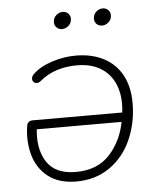

<svg xmlns="http://www.w3.org/2000/svg" viewBox="-50 -713 629 765"><g transform="rotate(-5 264.5 -331.0)"><path d="M49 -232Q51 -241 57 -245.5Q63 -250 73 -250H446L440 -213H68L87 -225Q75 -139 109 -84.5Q143 -30 226 -30Q314 -30 363.5 -85.5Q413 -141 426 -220L429 -238Q439 -302 423 -350.5Q407 -399 367 -426Q327 -453 267 -453Q223 -453 186 -441Q149 -429 119 -404Q107 -394 96.5 -397.5Q86 -401 84.5 -412Q83 -423 93 -433Q122 -461 170 -476.5Q218 -492 265 -492Q330 -492 377.5 -467Q425 -442 450 -395.5Q475 -349 475 -284Q475 -206 445.5 -139Q416 -72 359 -32Q302 8 225 8Q155 8 112 -26Q69 -60 54 -115Q39 -170 49 -232ZM191 -636Q192 -650 203.5 -660Q215 -670 229 -670Q243 -670 252 -660Q261 -650 259 -636Q258 -622 246.5 -612Q235 -602 221 -602Q207 -602 198 -612Q189 -622 191 -636ZM351 -636Q352 -650 363.5 -660Q375 -670 389 -670Q403 -670 412 -660Q421 -650 419 -636Q418 -622 406.5 -612Q395 -602 381 -602Q367 -602 358 -612Q349 -622 351 -636Z"/></g></svg>

Font: SN Pro Thin
Style: Italic
Weight: 200
Italic angle: -9°
Designer: Tobias Whetton
Foundry: Supernotes
Version: Version 1.003;Glyphs 3.3 (3324)